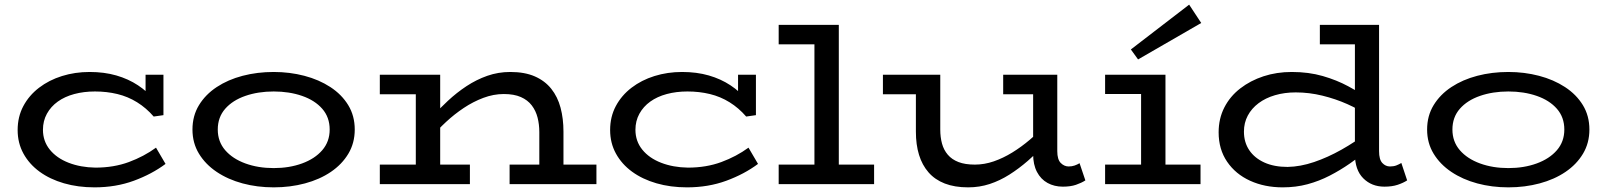

<svg xmlns="http://www.w3.org/2000/svg" viewBox="-20 -793 6923 827"><path d="M387 14Q316 14 255.5 -3.5Q195 -21 150.5 -53.5Q106 -86 81 -131.5Q56 -177 56 -233Q56 -290 80.5 -336Q105 -382 148 -415Q191 -448 247 -465.5Q303 -483 366 -483Q429 -483 481 -468Q533 -453 574.5 -425.5Q616 -398 645 -362H607V-471H684V-297L642 -291Q610 -328 570.5 -352.5Q531 -377 485.5 -388Q440 -399 389 -399Q341 -399 300 -388Q259 -377 229 -355.5Q199 -334 182 -303Q165 -272 165 -234Q165 -185 194.5 -148.5Q224 -112 275.5 -92Q327 -72 391 -71Q470 -71 535 -95Q600 -119 652 -157L693 -87Q634 -43 556.5 -14.5Q479 14 387 14Z M1159 14Q1088 14 1025 -3Q962 -20 913.5 -52.5Q865 -85 837 -131Q809 -177 809 -235Q809 -294 837 -340Q865 -386 913.5 -418Q962 -450 1025 -466.5Q1088 -483 1159 -483Q1228 -483 1291 -466.5Q1354 -450 1403 -418Q1452 -386 1480 -340Q1508 -294 1508 -235Q1508 -177 1480.5 -131Q1453 -85 1405 -52.5Q1357 -20 1293.5 -3Q1230 14 1159 14ZM1159 -69Q1226 -69 1281 -89Q1336 -109 1368 -146Q1400 -183 1400 -235Q1400 -288 1368 -324.5Q1336 -361 1281 -380Q1226 -399 1159 -399Q1092 -399 1037 -380Q982 -361 950 -324.5Q918 -288 918 -235Q918 -183 950 -146Q982 -109 1037 -89Q1092 -69 1159 -69Z M2303 0V-224Q2303 -257 2295.5 -286.5Q2288 -316 2270.5 -339Q2253 -362 2223.5 -375Q2194 -388 2150 -388Q2106 -388 2062 -371.5Q2018 -355 1977.5 -328Q1937 -301 1901.5 -268Q1866 -235 1837 -201V-286Q1871 -323 1909 -358.5Q1947 -394 1989.5 -422Q2032 -450 2079 -466.5Q2126 -483 2178 -483Q2240 -483 2283.5 -464Q2327 -445 2354.5 -410.5Q2382 -376 2394.5 -329Q2407 -282 2407 -226V0ZM1616 0V-84H2004V0ZM1771 0V-471H1876V0ZM1616 -387V-471H1854V-387ZM2175 0V-84H2549V0Z M2939 14Q2868 14 2807.5 -3.5Q2747 -21 2702.5 -53.5Q2658 -86 2633 -131.5Q2608 -177 2608 -233Q2608 -290 2632.5 -336Q2657 -382 2700 -415Q2743 -448 2799 -465.5Q2855 -483 2918 -483Q2981 -483 3033 -468Q3085 -453 3126.5 -425.5Q3168 -398 3197 -362H3159V-471H3236V-297L3194 -291Q3162 -328 3122.5 -352.5Q3083 -377 3037.5 -388Q2992 -399 2941 -399Q2893 -399 2852 -388Q2811 -377 2781 -355.5Q2751 -334 2734 -303Q2717 -272 2717 -234Q2717 -185 2746.5 -148.5Q2776 -112 2827.5 -92Q2879 -72 2943 -71Q3022 -71 3087 -95Q3152 -119 3204 -157L3245 -87Q3186 -43 3108.5 -14.5Q3031 14 2939 14Z M3488 -24V-686H3593V-24ZM3334 0V-84H3745V0ZM3334 -602V-686H3587V-602Z M4150 14Q4092 14 4049.5 -2.5Q4007 -19 3979.5 -50.5Q3952 -82 3938.5 -126Q3925 -170 3925 -226V-471H4030V-235Q4030 -202 4037.5 -174.5Q4045 -147 4062.5 -126.5Q4080 -106 4108.5 -95Q4137 -84 4179 -84Q4220 -84 4260.5 -98Q4301 -112 4340 -136Q4379 -160 4415 -190.5Q4451 -221 4483 -255V-172Q4446 -134 4407.5 -100.5Q4369 -67 4328 -41Q4287 -15 4243 -0.5Q4199 14 4150 14ZM3783 -387V-471H4008V-387ZM4558 11Q4521 11 4492 -5Q4463 -21 4446.5 -52.5Q4430 -84 4430 -129V-471H4534V-142Q4534 -106 4549 -91Q4564 -76 4583 -76Q4597 -76 4608.5 -80Q4620 -84 4630 -90L4655 -16Q4638 -5 4614.5 3Q4591 11 4558 11ZM4301 -387V-471H4519V-387Z M4895 -24V-471H5000V-24ZM4740 0V-84H5151V0ZM4740 -388V-471H4975V-388ZM4882 -537 4851 -580 5102 -773 5154 -694Z M5505 14Q5427 14 5364.5 -14.5Q5302 -43 5265.5 -96.5Q5229 -150 5229 -223Q5229 -282 5253.5 -330Q5278 -378 5322 -412Q5366 -446 5422.5 -464.5Q5479 -483 5544 -483Q5617 -483 5677.5 -465.5Q5738 -448 5787 -421.5Q5836 -395 5873 -369V-295Q5834 -322 5783.5 -344.5Q5733 -367 5676 -381Q5619 -395 5561 -395Q5513 -395 5472 -383Q5431 -371 5401 -348.5Q5371 -326 5354.5 -295Q5338 -264 5338 -226Q5338 -180 5361 -146Q5384 -112 5426 -93Q5468 -74 5526 -74Q5581 -75 5640 -95Q5699 -115 5758.5 -148.5Q5818 -182 5873 -224V-147Q5835 -117 5794 -88.5Q5753 -60 5707.5 -36.5Q5662 -13 5612 0.5Q5562 14 5505 14ZM5943 11Q5888 11 5852 -25Q5816 -61 5816 -129V-686H5920V-142Q5920 -106 5934 -91Q5948 -76 5967 -76Q5983 -76 5994.5 -80.5Q6006 -85 6016 -91L6041 -16Q6024 -5 6000 3Q5976 11 5943 11ZM5665 -602V-686H5905V-602Z M6477 14Q6406 14 6343 -3Q6280 -20 6231.5 -52.5Q6183 -85 6155 -131Q6127 -177 6127 -235Q6127 -294 6155 -340Q6183 -386 6231.5 -418Q6280 -450 6343 -466.5Q6406 -483 6477 -483Q6546 -483 6609 -466.5Q6672 -450 6721 -418Q6770 -386 6798 -340Q6826 -294 6826 -235Q6826 -177 6798.5 -131Q6771 -85 6723 -52.5Q6675 -20 6611.5 -3Q6548 14 6477 14ZM6477 -69Q6544 -69 6599 -89Q6654 -109 6686 -146Q6718 -183 6718 -235Q6718 -288 6686 -324.5Q6654 -361 6599 -380Q6544 -399 6477 -399Q6410 -399 6355 -380Q6300 -361 6268 -324.5Q6236 -288 6236 -235Q6236 -183 6268 -146Q6300 -109 6355 -89Q6410 -69 6477 -69Z"/></svg>

Font: BioRhyme SemiExpanded
Style: Regular
Weight: 400
Width: 6
Designer: Aoife Mooney
Foundry: Aoife Mooney Type
Version: Version 1.600;gftools[0.9.33]